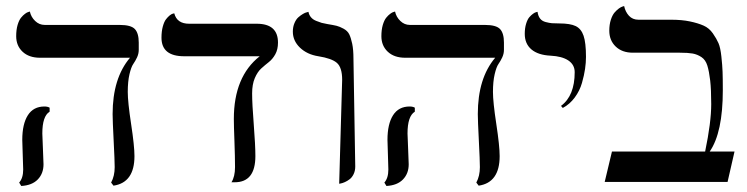

<svg xmlns="http://www.w3.org/2000/svg" viewBox="-20 -598 2455 631"><path d="M119.1 -159.2Q119.1 -149.4 121.1 -108.4Q123 -67.4 123 -58.1Q123 -27.8 104.2 -8.3Q85.4 11.2 49.8 13.2L43 2Q56.2 -12.7 56.2 -41Q56.2 -49.8 54.7 -89.1Q53.2 -128.4 53.2 -138.2Q53.2 -190.4 71.5 -219.2Q89.8 -248 126 -248Q136.7 -248 143.1 -244.1V-231Q119.1 -216.3 119.1 -159.2ZM399.9 -295.9Q399.9 -262.7 410.9 -190.4Q421.9 -118.2 421.9 -85Q421.9 2 353 12.2L345.2 2Q356.9 -19.5 356.9 -48.8Q356.9 -69.8 353.5 -136Q350.1 -202.1 350.1 -223.1Q350.1 -340.8 407.2 -408.2H111.8Q75.2 -408.2 54.2 -428Q33.2 -447.8 33.2 -479Q33.2 -500 37.8 -515.9Q42.5 -531.7 49.1 -539.8Q55.7 -547.9 62.3 -552.7Q68.8 -557.6 73.2 -558.6L78.1 -560.1Q82 -542 95.5 -529.1Q108.9 -516.1 127 -516.1H373Q410.6 -516.1 423.3 -502.4Q436 -488.8 436 -458V-434.1Q436 -421.4 430.4 -409.4Q424.8 -397.5 418 -387.7Q411.1 -377.9 405.5 -354Q399.9 -330.1 399.9 -295.9Z M808.6 -291Q808.6 -256.8 814 -188.5Q819.3 -120.1 819.3 -85Q819.3 1 751.5 1H740.7Q752.4 -17.6 752.4 -48.8Q752.4 -82 750.5 -133.5Q748.5 -185.1 748.5 -207Q748.5 -346.2 833.5 -413.1H585.4Q510.7 -413.1 510.7 -474.1Q510.7 -495.1 515.1 -511Q519.5 -526.9 525.6 -534.7Q531.7 -542.5 537.8 -547.4Q543.9 -552.2 548.3 -553.2L552.7 -554.2Q561.5 -520 601.6 -520H823.7Q893.6 -520 893.6 -458Q893.6 -435.5 884.8 -419.7Q876 -403.8 863.5 -394Q851.1 -384.3 838.6 -373Q826.2 -361.8 817.4 -341.3Q808.6 -320.8 808.6 -291Z M1094.7 5.9 1104.5 -335.9Q1104.5 -376.5 1086.9 -391.6Q1069.8 -406.2 1026.4 -413.1Q989.3 -418.9 965.8 -441.4Q942.4 -463.9 942.4 -494.1Q942.4 -509.8 947.8 -522.2Q953.1 -534.7 960.7 -541.3Q968.3 -547.9 975.6 -552.2Q982.9 -556.6 988.3 -557.6L993.7 -559.1Q995.6 -548.8 1002 -541.3Q1008.3 -533.7 1019.3 -529.3Q1030.3 -524.9 1037.1 -522.9Q1043.9 -521 1055.7 -519Q1076.2 -515.6 1086.2 -513.2Q1096.2 -510.7 1109.1 -503.7Q1122.1 -496.6 1127.7 -485.4Q1133.3 -474.1 1137.5 -454.3Q1141.6 -434.6 1141.6 -405.8L1147.5 -50.8Q1147.5 -36.6 1142.1 -25.6Q1136.7 -14.6 1128.9 -8.8Q1121.1 -2.9 1113.3 0.5Q1105.5 3.9 1100.1 4.9Z M1319.3 -159.2Q1319.3 -149.4 1321.3 -108.4Q1323.2 -67.4 1323.2 -58.1Q1323.2 -27.8 1304.4 -8.3Q1285.6 11.2 1250 13.2L1243.2 2Q1256.3 -12.7 1256.3 -41Q1256.3 -49.8 1254.9 -89.1Q1253.4 -128.4 1253.4 -138.2Q1253.4 -190.4 1271.7 -219.2Q1290 -248 1326.2 -248Q1336.9 -248 1343.3 -244.1V-231Q1319.3 -216.3 1319.3 -159.2ZM1600.1 -295.9Q1600.1 -262.7 1611.1 -190.4Q1622.1 -118.2 1622.1 -85Q1622.1 2 1553.2 12.2L1545.4 2Q1557.1 -19.5 1557.1 -48.8Q1557.1 -69.8 1553.7 -136Q1550.3 -202.1 1550.3 -223.1Q1550.3 -340.8 1607.4 -408.2H1312Q1275.4 -408.2 1254.4 -428Q1233.4 -447.8 1233.4 -479Q1233.4 -500 1238 -515.9Q1242.7 -531.7 1249.3 -539.8Q1255.9 -547.9 1262.5 -552.7Q1269 -557.6 1273.4 -558.6L1278.3 -560.1Q1282.2 -542 1295.7 -529.1Q1309.1 -516.1 1327.1 -516.1H1573.2Q1610.8 -516.1 1623.5 -502.4Q1636.2 -488.8 1636.2 -458V-434.1Q1636.2 -421.4 1630.6 -409.4Q1625 -397.5 1618.2 -387.7Q1611.3 -377.9 1605.7 -354Q1600.1 -330.1 1600.1 -295.9Z M1829.6 -243.2 1823.7 -250Q1868.7 -283.2 1868.7 -360.8Q1868.7 -385.3 1847.7 -399.4Q1827.1 -413.1 1789.6 -415Q1748.5 -417 1726.6 -435.5Q1704.6 -454.1 1704.6 -486.8Q1704.6 -505.4 1709 -519.8Q1713.4 -534.2 1719.5 -541.3Q1725.6 -548.3 1731.7 -552.7Q1737.8 -557.1 1742.2 -558.1L1746.6 -559.1Q1748.5 -545.4 1754.9 -537.1Q1761.2 -528.8 1773.2 -525.6Q1785.2 -522.5 1793.7 -521.7Q1802.2 -521 1817.9 -521Q1854 -521 1872.1 -512.2Q1890.1 -503.4 1897.9 -480.5Q1905.8 -457.5 1905.8 -411.1Q1905.8 -392.1 1902.8 -371.6Q1899.9 -351.1 1892.6 -325.4Q1885.3 -299.8 1868.9 -277.6Q1852.5 -255.4 1829.6 -243.2Z M2185.1 -533.2Q2220.7 -533.2 2247.3 -527.6Q2273.9 -522 2292.2 -513.9Q2310.5 -505.9 2322.8 -488.3Q2335 -470.7 2341.3 -456.1Q2347.7 -441.4 2350.8 -412.1Q2354 -382.8 2354.7 -362.1Q2355.5 -341.3 2355.5 -301.8Q2355.5 -162.1 2312.5 -100.1H2394L2371.1 0H1967.3L1991.2 -100.1H2297.4Q2317.4 -195.8 2317.4 -255.9Q2317.4 -303.7 2314 -333.5Q2310.5 -363.3 2304.7 -382.3Q2298.8 -401.4 2285.2 -410.4Q2271.5 -419.4 2256.3 -422.1Q2241.2 -424.8 2214.4 -424.8H2060.1Q2024.4 -424.8 2003.4 -445.1Q1982.4 -465.3 1982.4 -497.1Q1982.4 -517.1 1987.5 -533Q1992.7 -548.8 1999.8 -556.9Q2006.8 -564.9 2013.9 -570.1Q2021 -575.2 2026.4 -576.7L2031.2 -578.1Q2035.2 -559.1 2047.1 -546.1Q2059.1 -533.2 2078.1 -533.2Z"/></svg>

Font: Linux Biolinum G
Style: Regular
Weight: 400
Designer: Philipp H. Poll
Foundry: Philipp H. Poll
Version: Version 1.1.0 ; ttfautohint (v1.6)